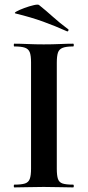

<svg xmlns="http://www.w3.org/2000/svg" viewBox="-20 -815 382 835"><path d="M227 -81Q227 -52 232 -37Q237 -22 252 -17Q267 -12 298 -12Q301 -12 301 -6Q301 0 298 0Q272 0 240 -1Q208 -2 170 -2Q134 -2 101 -1Q68 0 42 0Q40 0 40 -6Q40 -12 42 -12Q73 -12 88.5 -17Q104 -22 109.5 -37Q115 -52 115 -81V-544Q115 -573 109.5 -587.5Q104 -602 88.5 -607.5Q73 -613 42 -613Q40 -613 40 -619Q40 -625 42 -625Q68 -625 101 -623.5Q134 -622 170 -622Q208 -622 240.5 -623.5Q273 -625 298 -625Q301 -625 301 -619Q301 -613 298 -613Q268 -613 252.5 -607Q237 -601 232 -586Q227 -571 227 -542ZM271 -679Q220 -702 167.5 -721Q115 -740 49 -756Q39 -758 51.5 -765Q64 -772 85.5 -780Q107 -788 126.5 -792.5Q146 -797 150 -793Q180 -769 210 -742Q240 -715 275 -689Q279 -688 277.5 -682.5Q276 -677 271 -679Z"/></svg>

Font: Cormorant Light
Style: Bold
Weight: 700
Version: Version 4.000